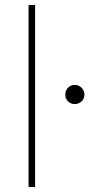

<svg xmlns="http://www.w3.org/2000/svg" viewBox="-20 -743 376 763"><path d="M93.5 0ZM119.5 -723V0H93.5V-723ZM239.5 -367Q239.5 -383 250.2 -394.2Q261 -405.5 277 -405.5Q293 -405.5 304.2 -394.2Q315.5 -383 315.5 -367Q315.5 -351 304.2 -340.2Q293 -329.5 277 -329.5Q261 -329.5 250.2 -340.2Q239.5 -351 239.5 -367Z"/></svg>

Font: Lato Thin
Style: Regular
Weight: 200
Designer: Lukasz Dziedzic
Foundry: tyPoland Lukasz Dziedzic
Version: Version 2.007; 2014-02-27